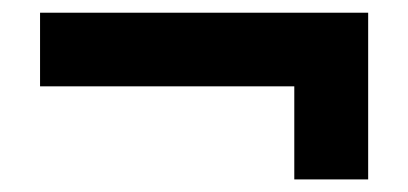

<svg xmlns="http://www.w3.org/2000/svg" viewBox="-20 -459 642 302"><path d="M442.9 -323.2H43V-439H559.1V-176.8H442.9Z"/></svg>

Font: Hack
Style: Bold
Weight: 700
Monospace: yes
Designer: Christopher Simpkins
Foundry: Christopher Simpkins
Version: Version 2.017